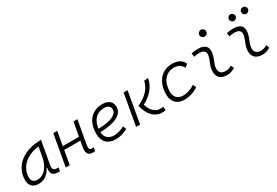

<svg xmlns="http://www.w3.org/2000/svg" viewBox="59 -1746 3984 2759"><g transform="rotate(-30 2051.0 -367.0)"><path d="M177.7 10.3C269.5 10.3 344.7 -41 387.7 -133.3H396.5C381.8 -36.1 412.1 4.9 504.4 4.9H531.2L541 -53.7H511.7C461.9 -53.7 442.9 -82 452.1 -135.7L520.5 -522.5H511.2C237.3 -522.5 32.2 -370.1 32.2 -135.3C32.2 -43 85 10.3 177.7 10.3ZM192.9 -50.8C133.8 -50.8 98.6 -83.5 98.6 -141.1C98.6 -309.6 236.3 -435.5 442.9 -458L417 -312.5C387.7 -145.5 300.8 -50.8 192.9 -50.8Z M630.4 0H696.8L737.3 -230H1005.4L988.3 -136.7C969.7 -35.2 1001 9.8 1078.6 9.8C1091.3 9.8 1102.5 9.3 1112.8 7.8L1124 -51.3C1113.3 -49.8 1103 -48.8 1092.8 -48.8C1051.3 -48.8 1043 -76.2 1054.7 -141.6L1122.6 -517.6H1057.1L1015.6 -287.6H747.1L787.6 -517.6H721.7Z M1463.9 -51.3C1374.5 -51.3 1318.8 -103 1314.5 -190.9C1556.2 -196.3 1698.7 -263.7 1698.7 -390.6C1698.7 -476.6 1639.6 -527.3 1539.6 -527.3C1360.8 -527.3 1251 -402.3 1251 -199.7C1251 -67.9 1328.1 9.8 1459.5 9.8C1523.9 9.8 1598.1 -11.2 1660.2 -47.4L1637.7 -100.1C1581.1 -69.3 1517.1 -51.3 1463.9 -51.3ZM1316.4 -246.6C1330.6 -383.8 1410.6 -466.3 1532.2 -466.3C1596.2 -466.3 1632.8 -436.5 1632.8 -387.7C1632.8 -298.8 1519 -252 1316.4 -246.6Z M2220.2 9.8C2245.6 9.8 2267.1 7.8 2285.6 2.4L2279.3 -55.7C2264.6 -52.2 2249.5 -51.3 2226.6 -51.3C2161.6 -51.3 2086.4 -101.1 2052.2 -222.2C2155.8 -272.5 2268.6 -366.7 2298.3 -523.9L2230 -517.1C2203.6 -390.1 2106 -303.2 1978 -246.1C2014.6 -78.1 2114.3 9.8 2220.2 9.8ZM1797.4 0H1863.8L1954.6 -517.6H1888.7Z M2609.9 -51.3C2522 -51.3 2470.7 -104 2469.7 -194.3C2470.2 -358.4 2556.6 -466.3 2687.5 -466.3C2758.8 -466.3 2807.1 -441.9 2835.9 -380.9L2886.2 -419.9C2856 -492.2 2793.5 -527.3 2694.8 -527.3C2519 -527.3 2403.8 -392.1 2403.8 -186.5C2403.8 -63 2475.6 9.8 2598.6 9.8C2683.1 9.8 2767.1 -19 2830.6 -63L2806.2 -115.7C2749.5 -76.7 2677.7 -51.3 2609.9 -51.3Z M3417 -81.1C3377 -59.6 3353 -51.3 3314.9 -51.3C3243.7 -51.3 3208 -87.4 3212.9 -157.7C3217.3 -225.6 3254.9 -275.4 3271.5 -345.2C3300.8 -463.9 3248.5 -527.3 3129.9 -527.3C3091.3 -527.3 3052.7 -524.4 3014.6 -513.7L3024.9 -455.6C3054.7 -463.4 3084.5 -466.8 3114.3 -466.8C3192.4 -466.8 3226.6 -428.2 3207.5 -355C3192.4 -293.9 3150.9 -226.1 3146.5 -153.3C3139.6 -46.4 3196.3 9.8 3309.1 9.8C3362.3 9.8 3401.4 -8.3 3438.5 -31.2ZM3300.3 -630.4C3331.5 -630.4 3356.9 -655.8 3356.9 -687C3356.9 -718.3 3331.5 -743.7 3300.3 -743.7C3269 -743.7 3243.7 -718.3 3243.7 -687C3243.7 -655.8 3269 -630.4 3300.3 -630.4Z M4002.9 -81.1C3962.9 -59.6 3939 -51.3 3900.9 -51.3C3829.6 -51.3 3793.9 -87.4 3798.8 -157.7C3803.2 -225.6 3840.8 -275.4 3857.4 -345.2C3886.7 -463.9 3834.5 -527.3 3715.8 -527.3C3677.2 -527.3 3638.7 -524.4 3600.6 -513.7L3610.8 -455.6C3640.6 -463.4 3670.4 -466.8 3700.2 -466.8C3778.3 -466.8 3812.5 -428.2 3793.5 -355C3778.3 -293.9 3736.8 -226.1 3732.4 -153.3C3725.6 -46.4 3782.2 9.8 3895 9.8C3948.2 9.8 3987.3 -8.3 4024.4 -31.2ZM3778.3 -615.7C3808.1 -615.7 3832.5 -640.1 3832.5 -669.9C3832.5 -700.2 3808.1 -724.1 3778.3 -724.1C3748.5 -724.1 3724.1 -700.2 3724.1 -669.9C3724.1 -640.1 3748.5 -615.7 3778.3 -615.7ZM3983.4 -615.7C4013.2 -615.7 4037.6 -640.1 4037.6 -669.9C4037.6 -700.2 4013.2 -724.1 3983.4 -724.1C3953.6 -724.1 3929.2 -700.2 3929.2 -669.9C3929.2 -640.1 3953.6 -615.7 3983.4 -615.7Z"/></g></svg>

Font: Cascadia Mono NF Light
Style: Italic
Weight: 300
Italic angle: -10°
Monospace: yes
Designer: Aaron Bell
Foundry: Saja Typeworks
Version: Version 2404.023